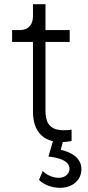

<svg xmlns="http://www.w3.org/2000/svg" viewBox="-20 -675 424 920"><path d="M276 6Q209 6 173.5 -31.5Q138 -69 138 -141V-474H38V-531H76Q105 -531 121.5 -548.5Q138 -566 138 -598V-655H198V-531H314V-474H198V-141Q198 -118 204.5 -97.5Q211 -77 230 -64Q249 -51 285 -51Q293 -51 304 -51.5Q315 -52 323 -54V0Q312 3 298 4.5Q284 6 276 6ZM267 225Q239 225 212 215Q185 205 167 187L185 144Q200 160 221 168.5Q242 177 261 177Q284 177 298.5 164.5Q313 152 313 134Q313 86 212 75L237 -10H285L271 43Q318 53 344 77Q370 101 370 135Q370 175 341 200Q312 225 267 225Z"/></svg>

Font: Plus Jakarta Sans Light
Style: Regular
Weight: 300
Designer: Gumpita Rahayu
Foundry: Tokotype
Version: Version 2.006; ttfautohint (v1.8.4.7-5d5b)